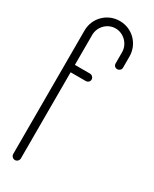

<svg xmlns="http://www.w3.org/2000/svg" viewBox="-289 -1234 1041 1301"><g transform="rotate(30 231.0 -584.0)"><path d="M231 -1170C133 -1170 55 -1092 55 -994V-734V-730V-726V-28C55 -12 69 2 85 2C101 2 115 -12 115 -28V-702H231H233C249 -702 263 -714 263 -730C263 -746 249 -760 233 -760H231H115V-994C115 -1058 167 -1112 231 -1112C295 -1112 349 -1058 349 -994V-906C349 -890 361 -878 377 -878C393 -878 407 -890 407 -906V-994C407 -1092 329 -1170 231 -1170Z"/></g></svg>

Font: bauhaus_2017
Style: _regular
Weight: 400
Version: Version 1.0